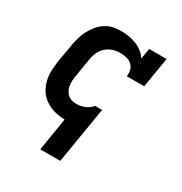

<svg xmlns="http://www.w3.org/2000/svg" viewBox="-173 -666 946 998"><g transform="rotate(30 300.0 -166.5)"><path d="M210 205 242 8Q219 7 197 3Q175 -1 155 -9.5Q135 -18 118 -31Q101 -44 88.5 -61.5Q76 -79 68.5 -99.5Q61 -120 58 -142Q55 -164 56.5 -187Q58 -210 61 -233L80 -343Q84 -367 90.5 -390.5Q97 -414 108.5 -436.5Q120 -459 136.5 -479.5Q153 -500 174.5 -514Q196 -528 220.5 -533Q245 -538 269 -538Q292 -538 315.5 -534Q339 -530 360 -521.5Q381 -513 399 -499Q417 -485 429 -466L439 -530H544L514 -349H409Q413 -368 408 -386.5Q403 -405 390 -416.5Q377 -428 358.5 -432.5Q340 -437 321 -437Q307 -437 292 -434.5Q277 -432 263 -425Q249 -418 237 -407.5Q225 -397 217 -383.5Q209 -370 204 -355.5Q199 -341 197 -327L179 -217Q176 -202 175.5 -187Q175 -172 177 -158Q179 -144 185.5 -131.5Q192 -119 202 -110Q212 -101 226 -97Q240 -93 255 -93Q279 -93 303 -102.5Q327 -112 343 -132L344 -133H386L330 205Z"/></g></svg>

Font: Iosevka Slab Extended Oblique
Style: Bold
Weight: 700
Width: 7
Italic angle: -9°
Monospace: yes
Designer: Belleve Invis
Foundry: Belleve Invis
Version: Version 11.1.1; ttfautohint (v1.8.3)